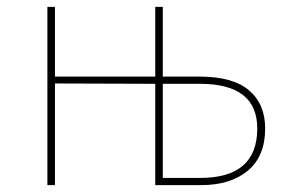

<svg xmlns="http://www.w3.org/2000/svg" viewBox="-20 -539 836 559"><path d="M561 -316Q658 -316 705 -276Q752 -236 752 -165Q752 -84 701.5 -42Q651 0 565 0H432V-295L140 -296V0H118V-519H140V-316H432V-519H454V-316ZM563 -21Q729 -21 729 -165Q729 -295 562 -295H454V-21Z"/></svg>

Font: FiraGO Thin
Style: Regular
Weight: 100
Designer: bBox Type
Foundry: bBox Type GmbH
Version: Version 1.001;PS 001.001;hotconv 1.0.88;makeotf.lib2.5.64775